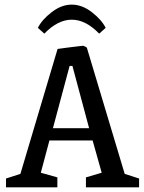

<svg xmlns="http://www.w3.org/2000/svg" viewBox="-20 -807 619 827"><path d="M170.9 -662.1 143.1 -687Q160.6 -722.2 202.6 -754.6Q244.6 -787.1 289.1 -787.1Q333.5 -787.1 375.5 -754.6Q417.5 -722.2 435.1 -687L407.2 -662.1Q349.1 -722.2 289.1 -722.2Q229 -722.2 170.9 -662.1ZM5.9 0V-38.1L67.9 -58.1L228 -596.2Q244.6 -598.6 271.7 -602.1Q298.8 -605.5 317.6 -607.7Q336.4 -609.9 337.9 -609.9Q339.8 -609.9 343.8 -607.9Q347.7 -606 350.6 -604L354 -602.1L517.1 -58.1L579.1 -38.1V0H350.1V-43L418 -63L378.9 -202.1H192.9L155.8 -63L227.1 -43V0ZM208 -254.9H363.8L292 -522.9H279.8Z"/></svg>

Font: Grenze
Style: Regular
Weight: 400
Designer: Renata Polastri
Foundry: Omnibus-Type
Version: Version 1.002;PS 001.002;hotconv 1.0.88;makeotf.lib2.5.64775